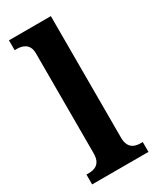

<svg xmlns="http://www.w3.org/2000/svg" viewBox="-195 -819 720 877"><g transform="rotate(-30 164.5 -380.0)"><path d="M16 0H313V-52H302C272 -52 237 -62 237 -119V-760H16V-708H27C53 -708 93 -700 93 -647V-119C93 -62 58 -52 27 -52H16Z"/></g></svg>

Font: Noto Serif Bengali SemiCondensed
Style: Bold
Weight: 700
Width: 4
Designer: Juan Bruce, Universal Thirst, Indian Type Foundry and the Monotype Design Team.
Foundry: Monotype Imaging Inc.
Version: Version 2.003